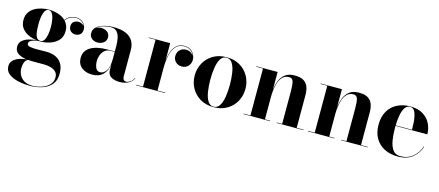

<svg xmlns="http://www.w3.org/2000/svg" viewBox="-51 -997 4083 1784"><g transform="rotate(15 1990.5 -105.0)"><path d="M53.5 -61Q53.5 -96 76.2 -118Q99 -140 135.2 -151.2Q171.5 -162.5 212.5 -165.5Q170.5 -170.5 132.5 -188Q94.5 -205.5 70.2 -237Q46 -268.5 46 -316.5Q46 -358 64.5 -387.2Q83 -416.5 113 -434.5Q143 -452.5 179 -461Q215 -469.5 250 -469.5Q294 -469.5 338.2 -456.2Q382.5 -443 412.5 -413.5Q433 -442.5 460.5 -453.8Q488 -465 512 -465Q560 -465 585.2 -437.2Q610.5 -409.5 610.5 -377Q610.5 -339.5 590 -324.5Q569.5 -309.5 545 -309.5Q520.5 -309.5 501.2 -325.8Q482 -342 482 -372.5Q482 -403.5 501.8 -417.5Q521.5 -431.5 545 -431.5Q560.5 -431.5 576 -424.5Q591.5 -417.5 601 -404.5Q592.5 -427.5 569.8 -444Q547 -460.5 512 -460.5Q488.5 -460.5 462 -449.2Q435.5 -438 415.5 -410.5Q432 -393 441.8 -369.8Q451.5 -346.5 451.5 -316.5Q451.5 -261.5 420.8 -227.8Q390 -194 343.5 -178.5Q297 -163 250 -163Q244.5 -163 238.5 -163.5Q219 -162.5 196.5 -157.2Q174 -152 158.2 -142Q142.5 -132 142.5 -116Q142.5 -96 167.2 -90.2Q192 -84.5 233 -84.5Q259 -84.5 284.8 -85Q310.5 -85.5 332 -85.5Q360 -85.5 389.5 -78.2Q419 -71 444.2 -52.5Q469.5 -34 485 -1.5Q500.5 31 500.5 82Q500.5 145.5 467.5 184.5Q434.5 223.5 379.5 241.8Q324.5 260 258.5 260Q198 260 144 247.2Q90 234.5 55.8 207Q21.5 179.5 21.5 134.5Q21.5 105.5 37.2 86Q53 66.5 76.8 54.8Q100.5 43 125.5 37.5Q150.5 32 169.5 31Q116 24 84.8 2Q53.5 -20 53.5 -61ZM191 -316.5Q191 -278.5 194.5 -244.5Q198 -210.5 210.5 -189.2Q223 -168 250 -168Q271 -168 284 -189.2Q297 -210.5 303.2 -244.5Q309.5 -278.5 309.5 -316.5Q309.5 -377.5 295.2 -421.2Q281 -465 250 -465Q219 -465 205 -421.2Q191 -377.5 191 -316.5ZM142.5 121.5Q142.5 154.5 157 184.8Q171.5 215 202.8 234.2Q234 253.5 283 253.5Q327.5 253.5 371.2 239Q415 224.5 443.5 195.8Q472 167 472 123.5Q472 89.5 452 70Q432 50.5 401.2 42.2Q370.5 34 338 34H224.5Q201 34 181 32Q160 45.5 151.2 68Q142.5 90.5 142.5 121.5Z M872.5 -252.5H942V-304.5Q942 -340.5 935.5 -376.8Q929 -413 909 -437Q889 -461 849 -461Q815 -461 775.5 -449.8Q736 -438.5 712.5 -413.5Q735 -431 765 -431Q798 -431 822.5 -413.5Q847 -396 847 -363Q847 -327.5 822 -309.2Q797 -291 765 -291Q731 -291 708.2 -309.8Q685.5 -328.5 685.5 -361Q685.5 -398.5 713.8 -422Q742 -445.5 785.2 -456.8Q828.5 -468 874 -468Q950 -468 995.8 -446.5Q1041.5 -425 1061.8 -388.2Q1082 -351.5 1082 -304.5V-48.5Q1082 -32 1090 -20.2Q1098 -8.5 1118 -8.5Q1132 -8.5 1153 -21.8Q1174 -35 1187.5 -63.5L1190.5 -61Q1175.5 -27 1139.8 -8.5Q1104 10 1056.5 10Q1008 10 975 -9.5Q942 -29 942 -77.5V-130Q932.5 -63.5 895 -26.8Q857.5 10 793 10Q728.5 10 689.5 -23.2Q650.5 -56.5 650.5 -113.5Q650.5 -180.5 708.2 -216.5Q766 -252.5 872.5 -252.5ZM859.5 -30.5Q893 -30.5 917.5 -66.8Q942 -103 942 -180.5V-248.5H906.5Q868.5 -248.5 845.8 -228.2Q823 -208 813 -179.5Q803 -151 803 -126Q803 -90.5 815.2 -60.5Q827.5 -30.5 859.5 -30.5Z M1214 -4.5H1279.5V-455.5H1214V-460H1419V-292Q1424.5 -343 1439.5 -383.2Q1454.5 -423.5 1482.5 -446.8Q1510.5 -470 1554.5 -470Q1606 -470 1634.2 -437.2Q1662.5 -404.5 1662.5 -364Q1662.5 -329.5 1639.5 -304Q1616.5 -278.5 1579.5 -278.5Q1541.5 -278.5 1518.5 -301.5Q1495.5 -324.5 1495.5 -356.5Q1495.5 -393.5 1519.2 -416.8Q1543 -440 1578 -440Q1602.5 -440 1621.5 -428.8Q1640.5 -417.5 1651 -400.5Q1641 -427.5 1616.2 -446.5Q1591.5 -465.5 1554.5 -465.5Q1502 -465.5 1472.5 -431.8Q1443 -398 1431 -342Q1419 -286 1419 -219.5V-4.5H1493.5V0H1214Z M1716.5 -230Q1716.5 -295 1746.2 -349.5Q1776 -404 1830.5 -437Q1885 -470 1960.5 -470Q2036 -470 2090.8 -437Q2145.5 -404 2175 -349.5Q2204.5 -295 2204.5 -230Q2204.5 -165 2175 -110.5Q2145.5 -56 2090.8 -23Q2036 10 1960.5 10Q1885 10 1830.5 -23Q1776 -56 1746.2 -110.5Q1716.5 -165 1716.5 -230ZM1866.5 -230Q1866.5 -170.5 1874.8 -116.5Q1883 -62.5 1903.5 -28.5Q1924 5.5 1960.5 5.5Q1997.5 5.5 2018 -28.5Q2038.5 -62.5 2046.8 -116.5Q2055 -170.5 2055 -230Q2055 -289.5 2046.8 -343.5Q2038.5 -397.5 2018 -431.5Q1997.5 -465.5 1960.5 -465.5Q1924 -465.5 1903.5 -431.5Q1883 -397.5 1874.8 -343.5Q1866.5 -289.5 1866.5 -230Z M2247.5 -4.5H2313V-455.5H2247.5V-460H2452.5V-291.5Q2458 -335 2474 -376Q2490 -417 2524 -443.5Q2558 -470 2616 -470Q2672 -470 2702.8 -450.5Q2733.5 -431 2745.8 -396.8Q2758 -362.5 2758 -319V-4.5H2823.5V0H2567.5V-4.5H2618V-316.5Q2618 -379.5 2609.5 -410.5Q2601 -441.5 2569.5 -441.5Q2533.5 -441.5 2510.5 -420.5Q2487.5 -399.5 2475 -366Q2462.5 -332.5 2457.5 -294.8Q2452.5 -257 2452.5 -223V-4.5H2503V0H2247.5Z M2866 -4.5H2931.5V-455.5H2866V-460H3071V-291.5Q3076.5 -335 3092.5 -376Q3108.5 -417 3142.5 -443.5Q3176.5 -470 3234.5 -470Q3290.5 -470 3321.2 -450.5Q3352 -431 3364.2 -396.8Q3376.5 -362.5 3376.5 -319V-4.5H3442V0H3186V-4.5H3236.5V-316.5Q3236.5 -379.5 3228 -410.5Q3219.5 -441.5 3188 -441.5Q3152 -441.5 3129 -420.5Q3106 -399.5 3093.5 -366Q3081 -332.5 3076 -294.8Q3071 -257 3071 -223V-4.5H3121.5V0H2866Z M3947.5 -142Q3928 -77 3874.5 -33.5Q3821 10 3730.5 10Q3660 10 3604.5 -17.8Q3549 -45.5 3517 -99Q3485 -152.5 3485 -230Q3485 -307.5 3516.2 -361Q3547.5 -414.5 3602 -442.2Q3656.5 -470 3727 -470Q3801.5 -470 3850 -440.2Q3898.5 -410.5 3922.2 -362.5Q3946 -314.5 3946 -260H3640.5Q3640 -250 3640 -240Q3640 -175.5 3649.2 -120.8Q3658.5 -66 3683 -32.5Q3707.5 1 3754.5 1Q3825.5 1 3874.8 -39.8Q3924 -80.5 3942.5 -142ZM3727 -465.5Q3695 -465.5 3676.5 -437Q3658 -408.5 3649.8 -362.8Q3641.5 -317 3640.5 -264.5H3797.5Q3797.5 -297 3795.2 -332Q3793 -367 3786 -397.5Q3779 -428 3765 -446.8Q3751 -465.5 3727 -465.5Z"/></g></svg>

Font: Bodoni* 36pt
Style: Bold
Weight: 700
Version: Version 2.3